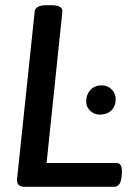

<svg xmlns="http://www.w3.org/2000/svg" viewBox="-20 -722 524 742"><path d="M76 0Q43 0 46 -31L114 -677Q116 -702 162 -702H178Q197 -702 209.5 -696.5Q222 -691 221 -677L160 -92H430Q453 -92 451 -55L450 -41Q448 -18 440 -9Q432 0 420 0ZM366 -279Q344 -279 328.5 -294Q313 -309 313 -330Q313 -356 329 -374Q345 -392 374 -392Q396 -392 411.5 -376.5Q427 -361 427 -339Q427 -311 410 -295Q393 -279 366 -279Z"/></svg>

Font: Asap Medium
Style: Italic
Weight: 500
Italic angle: -6°
Designer: Pablo Cosgaya
Foundry: Omnibus-Type
Version: Version 3.001; ttfautohint (v1.8.3)